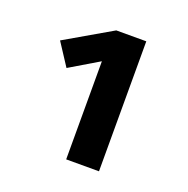

<svg xmlns="http://www.w3.org/2000/svg" viewBox="-85 -822 571 583"><g transform="rotate(20 200.0 -531.0)"><path d="M293 -741V-321H187V-638L93 -582L46 -654L196 -741Z"/></g></svg>

Font: FiraGO SemiBold
Style: Regular
Weight: 600
Designer: bBox Type
Foundry: bBox Type GmbH
Version: Version 1.001;PS 001.001;hotconv 1.0.88;makeotf.lib2.5.64775